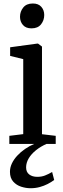

<svg xmlns="http://www.w3.org/2000/svg" viewBox="-20 -802 353 1070"><path d="M32 0V-45L109.5 -54.5V-472.5L36.5 -490.5V-538.5L187 -559H192L214 -542.5V-54L290.5 -45V0ZM155 -644Q124 -644 107.8 -662.8Q91.5 -681.5 91.5 -708.5Q91.5 -737.5 109.5 -760Q127.5 -782.5 162.5 -782.5H163.5Q194 -782.5 210.2 -764Q226.5 -745.5 226.5 -718.5Q226.5 -689 208.8 -666.5Q191 -644 156 -644ZM150 247Q124.5 247 98 238.5Q71.5 230 53.5 209.8Q35.5 189.5 35.5 155.5Q35.5 132 46 109.5Q56.5 87 75.5 66.2Q94.5 45.5 119.5 28.2Q144.5 11 173 -1L202.5 -5L241.5 -1Q207 14 180.8 35Q154.5 56 140 80.5Q125.5 105 125.5 131Q125.5 157 142.8 170.2Q160 183.5 188 183.5Q211.5 183.5 230.8 176Q250 168.5 270.5 156.5L282 201Q266 213 245.5 223.5Q225 234 201 240.5Q177 247 150 247Z"/></svg>

Font: Merriweather 36pt
Style: Regular
Weight: 400
Designer: Eben Sorkin
Foundry: Eben Sorkin
Version: Version 2.100